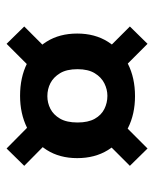

<svg xmlns="http://www.w3.org/2000/svg" viewBox="39 -598 479 598"><g transform="rotate(-90 279.0 -298.5)"><path d="M279 -118Q223 -118 179.5 -140Q136 -162 111 -202.5Q86 -243 86 -298Q86 -353 111.5 -393Q137 -433 181 -454.5Q225 -476 280 -476Q337 -476 380.5 -454.5Q424 -433 449 -393Q474 -353 474 -298Q474 -243 448.5 -202.5Q423 -162 379.5 -140Q336 -118 279 -118ZM116 -79 62 -134 154 -226 219 -182ZM442 -79 351 -170 408 -222 496 -134ZM280 -204Q300 -204 319 -213.5Q338 -223 350.5 -243.5Q363 -264 363 -297Q363 -331 350.5 -351.5Q338 -372 319.5 -381.5Q301 -391 279 -391Q258 -391 239.5 -381.5Q221 -372 209 -351.5Q197 -331 197 -297Q197 -264 208.5 -243.5Q220 -223 239 -213.5Q258 -204 280 -204ZM152 -374 62 -463 116 -518 213 -422ZM398 -365 346 -422 442 -518 496 -463Z"/></g></svg>

Font: DM Sans 24pt
Style: Bold
Weight: 700
Designer: Colophon Foundry, Jonny Pinhorn
Foundry: Colophon Foundry
Version: Version 4.004;gftools[0.9.30]